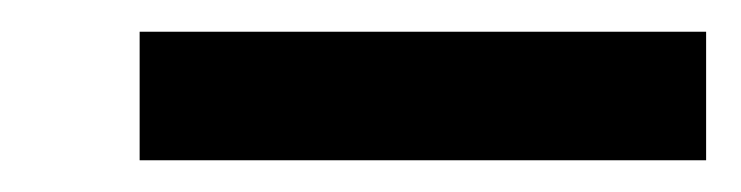

<svg xmlns="http://www.w3.org/2000/svg" viewBox="-20 -731 467 121"><path d="M68 -630H425V-711H68Z"/></svg>

Font: Asimov Pro
Style: Bd
Weight: 700
Designer: Google
Version: Version 2.000980; 2014